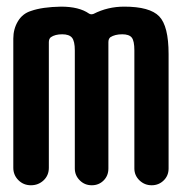

<svg xmlns="http://www.w3.org/2000/svg" viewBox="-20 -550 540 570"><path d="M19.5 -51.8V-435.5Q19.5 -463.9 33.2 -486.8Q46.9 -509.8 72.3 -517.6Q105.5 -529.3 161.1 -530.3Q214.8 -530.3 244.1 -509.8Q250 -505.9 257.8 -508.8Q299.8 -530.3 348.6 -530.3Q424.8 -530.3 452.6 -501.5Q480.5 -472.7 480.5 -389.6V-49.8Q480.5 -28.3 465.8 -14.2Q451.2 0 430.2 0Q409.2 0 394 -14.6Q378.9 -29.3 378.9 -49.8V-400.4Q378.9 -428.7 371.1 -438.5Q363.3 -448.2 342.8 -448.2Q321.3 -448.2 307.6 -439.5Q301.8 -434.6 301.8 -424.8V-49.8Q301.8 -28.3 287.6 -14.2Q273.4 0 252.4 0Q231.4 0 216.8 -14.6Q202.1 -29.3 202.1 -49.8V-400.4Q202.1 -427.7 193.8 -438Q185.5 -448.2 164.6 -448.2Q143.6 -448.2 130.9 -439.5Q125 -434.6 125 -424.8V-51.8Q125 -29.3 109.4 -14.6Q93.8 0 71.8 0Q49.8 0 34.7 -15.1Q19.5 -30.3 19.5 -51.8Z"/></svg>

Font: Rounded Mgen+ 1mn medium
Style: Regular
Weight: 500
Designer: [Source Han Sans]
Ryoko NISHIZUKA  (kana & ideographs); Paul D. Hunt (Latin, Greek & Cyrillic); Wenlong ZHANG  (bopomofo
Version: Version 1.059.20150602